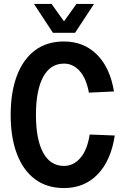

<svg xmlns="http://www.w3.org/2000/svg" viewBox="-20 -936 640 972"><path d="M304 16Q217 16 157 -29Q97 -74 65.5 -157Q34 -240 34 -354Q34 -469 65.5 -552.5Q97 -636 157 -681Q217 -726 304 -726Q404 -726 470.5 -660Q537 -594 557 -473L430 -467Q417 -539 383.5 -576.5Q350 -614 304 -614Q235 -614 198.5 -546.5Q162 -479 162 -354Q162 -230 198.5 -163Q235 -96 304 -96Q352 -96 387 -136.5Q422 -177 434 -255L561 -250Q542 -124 475 -54Q408 16 304 16ZM152 -916H241L304 -828L367 -916H456L360 -770H248Z"/></svg>

Font: Geist Mono SemiBold
Style: Regular
Weight: 600
Monospace: yes
Designer: Basement.studio, Andrés Briganti, Mateo Zaragoza
Foundry: Basement.studio, Vercel, Andrés Briganti, Guido Ferreyra, Mateo Zaragoza
Version: Version 1.500; ttfautohint (v1.8.4.7-5d5b)